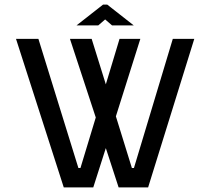

<svg xmlns="http://www.w3.org/2000/svg" viewBox="-20 -820 920 840"><path d="M259 0H388L443 -172L499 0H628L830 -650H736L566 -85H557L487 -311L594 -650H503L443 -451L381 -650H286L399 -306L332 -85H323L148 -650H50ZM315 -709H410L440 -735L470 -709H565L449 -800H431Z"/></svg>

Font: Grotesk 02 Mince
Style: Bold
Weight: 400
Designer: Frank Adebiaye, contributions by Jérémy Landes, Ariel Martín Pérez
Foundry: Velvetyne Type Foundry
Version: Version 3.000;Glyphs 3.1.2 (3150)